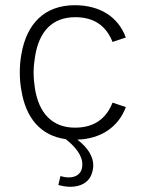

<svg xmlns="http://www.w3.org/2000/svg" viewBox="-20 -530 545 737"><path d="M268 -40C181 -40 129 -95 114 -191C111 -210 109 -231 109 -253C109 -275 112 -297 115 -316C131 -410 181 -464 269 -464C340 -464 387 -432 412 -369L463 -386C434 -465 364 -510 267 -510C153 -510 82 -441 62 -321C58 -301 56 -275 56 -252C56 -229 58 -204 62 -184C79 -76 137 -9 232 4C267 31 296 65 296 101C296 138 271 151 244 151C233 151 223 149 212 146L204 180C218 184 234 187 250 187C287 187 325 172 335 127C337 120 338 113 338 105C338 73 320 39 277 6C368 3 435 -43 463 -119L412 -136C387 -73 340 -40 268 -40Z"/></svg>

Font: Arthouse Owned Light
Style: Regular
Weight: 300
Designer: Jeremy Tribby
Foundry: Tribby Type
Version: Version 1.000;PS 001.000;hotconv 1.0.88;makeotf.lib2.5.64775